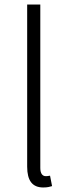

<svg xmlns="http://www.w3.org/2000/svg" viewBox="-20 -815 307 848"><path d="M171 13C190 13 200 10 210 7L201 -39C190 -37 186 -37 182 -37C168 -37 158 -48 158 -73V-795H100V-79C100 -17 123 13 171 13Z"/></svg>

Font: Noto Sans T Chinese Light
Style: Regular
Weight: 300
Designer: Ryoko NISHIZUKA (kana & ideographs); Paul D. Hunt (Latin, Greek & Cyrillic); Wenlong ZHANG (bopomofo); Sandoll Communica
Foundry: Adobe Systems Incorporated
Version: Version 1.000;PS 1;hotconv 1.0.78;makeotf.lib2.5.61930